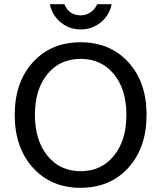

<svg xmlns="http://www.w3.org/2000/svg" viewBox="-20 -881 767 913"><path d="M511 -861Q500 -808 459 -774.5Q418 -741 364 -741Q310 -741 269 -774.5Q228 -808 217 -861H286Q308 -808 364 -808Q389 -808 410.5 -822.5Q432 -837 442 -861ZM363 -67Q462 -67 521.5 -140Q581 -213 581 -335Q581 -456 521.5 -528.5Q462 -601 363 -601Q265 -601 205.5 -528.5Q146 -456 146 -335Q146 -214 205.5 -140.5Q265 -67 363 -67ZM677 -335Q677 -179 590.5 -83.5Q504 12 363 12Q223 12 136.5 -83.5Q50 -179 50 -335Q50 -490 136.5 -585Q223 -680 363 -680Q504 -680 590.5 -585Q677 -490 677 -335Z"/></svg>

Font: Atkinson Hyperlegible Pro
Style: Regular
Weight: 400
Designer: Elliott Scott, Megan Eiswerth, Linus Boman, Theodore Petrosky, Jacob Perez
Foundry: Braille Institute
Version: Version 1.5.1